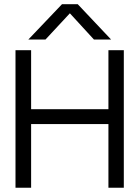

<svg xmlns="http://www.w3.org/2000/svg" viewBox="-20 -887 658 907"><path d="M272.9 -867.2H347.2L504.9 -700.2H423.8L310.1 -824.2L194.8 -700.2H113.8ZM53.2 -649.9H127V-371.1H492.2V-649.9H564.9V0H492.2V-300.8H127V0H53.2Z"/></svg>

Font: Overused Grotesk
Style: Regular
Weight: 400
Version: Version 0.002